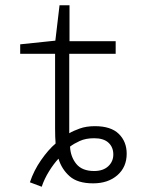

<svg xmlns="http://www.w3.org/2000/svg" viewBox="-20 -689 540 732"><path d="M94 6Q109 -39 136.5 -78.5Q164 -118 192 -142Q190 -164 190 -200V-484H57V-520L191 -534L207 -669H245V-532H421V-484H244V-181Q259 -190 284 -199Q309 -208 342 -208Q403 -208 433 -178.5Q463 -149 463 -103Q463 -52 427.5 -21Q392 10 335 10Q276 10 245.5 -17Q215 -44 203 -84Q185 -65 167 -36Q149 -7 139 23ZM339 -37Q373 -37 392.5 -55Q412 -73 412 -100Q412 -128 393.5 -145Q375 -162 339 -162Q307 -162 284 -151.5Q261 -141 247 -130Q249 -91 271 -64Q293 -37 339 -37Z"/></svg>

Font: Noto Sans Mono ExtraCondensed Light
Style: Regular
Weight: 300
Width: 2
Designer: Monotype Design Team
Foundry: Monotype Imaging Inc.
Version: Version 2.014; ttfautohint (v1.8.4.7-5d5b)